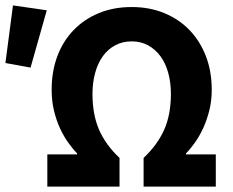

<svg xmlns="http://www.w3.org/2000/svg" viewBox="-39 -690 862 710"><path d="M136 0V-119H246V-123Q230 -139 213 -163Q196 -187 182.5 -216.5Q169 -246 160.5 -281.5Q152 -317 152 -358Q152 -426 173 -482Q194 -538 233 -578.5Q272 -619 326.5 -641.5Q381 -664 448 -664Q514 -664 568.5 -641.5Q623 -619 662 -578.5Q701 -538 722.5 -482Q744 -426 744 -358Q744 -317 735 -281.5Q726 -246 712.5 -216.5Q699 -187 682 -163Q665 -139 649 -123V-119H759V0H492V-106Q543 -154 568 -210Q593 -266 593 -343Q593 -385 583 -421Q573 -457 554 -482.5Q535 -508 508.5 -522.5Q482 -537 448 -537Q414 -537 387 -522.5Q360 -508 341.5 -482.5Q323 -457 313 -421Q303 -385 303 -343Q303 -266 327.5 -210Q352 -154 403 -106V0ZM-19 -457 9 -670 134 -652 74 -440Z"/></svg>

Font: Giro Regular
Style: Bold
Weight: 700
Designer: Paul D. Hunt
Foundry: Adobe Systems Incorporated
Version: Version 1.000;PS 1.0;hotconv 1.0.88;makeotf.lib2.5.647800